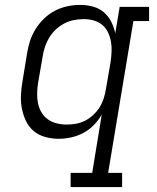

<svg xmlns="http://www.w3.org/2000/svg" viewBox="-20 -558 640 783"><path d="M268 205V147H356L395 -91Q382 -68 362.5 -48Q343 -28 319 -15.5Q295 -3 269.5 2.5Q244 8 219 8Q191 8 164 0.5Q137 -7 117 -24Q97 -41 85.5 -65.5Q74 -90 69 -116.5Q64 -143 65.5 -171.5Q67 -200 72 -228L90 -338Q94 -364 102 -389.5Q110 -415 124.5 -438.5Q139 -462 159.5 -482Q180 -502 204.5 -514.5Q229 -527 255 -532.5Q281 -538 307 -538Q334 -538 359.5 -531Q385 -524 403.5 -508Q422 -492 433.5 -469.5Q445 -447 450 -422L468 -530H588V-472H524L421 147H478V205ZM252 -50Q271 -50 290.5 -53.5Q310 -57 327.5 -66Q345 -75 360.5 -89.5Q376 -104 386.5 -121Q397 -138 403 -157Q409 -176 412 -195L431 -305Q434 -326 435 -347Q436 -368 432.5 -388Q429 -408 420.5 -426Q412 -444 397 -456.5Q382 -469 362.5 -474.5Q343 -480 322 -480Q301 -480 281 -476Q261 -472 242.5 -462.5Q224 -453 208 -438Q192 -423 181 -405Q170 -387 163.5 -367.5Q157 -348 154 -328L135 -218Q132 -198 131.5 -177Q131 -156 135 -136.5Q139 -117 149 -100Q159 -83 175 -71.5Q191 -60 211 -55Q231 -50 252 -50Z"/></svg>

Font: Iosevka Curly Slab LtEx
Style: Italic
Weight: 300
Width: 7
Italic angle: -9°
Monospace: yes
Designer: Belleve Invis
Foundry: Belleve Invis
Version: Version 11.1.0; ttfautohint (v1.8.3)